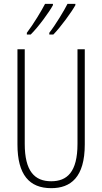

<svg xmlns="http://www.w3.org/2000/svg" viewBox="-20 -971 533 1001"><path d="M373 -944V-951H332C315 -917 270 -842 237 -800V-791H258C296 -829 355 -911 373 -944ZM256 -944V-951H215C197 -916 155 -846 120 -800V-791H140C180 -830 238 -910 256 -944ZM422 -218V-714H384V-221C384 -73 329 -26 247 -26C160 -26 109 -79 109 -221V-714H71V-218C71 -60 133 10 247 10C348 10 422 -46 422 -218Z"/></svg>

Font: Noto Sans Lao UI ExtCond ExtLt
Style: Regular
Weight: 200
Width: 2
Designer: Monotype Design Team
Foundry: Monotype Imaging Inc.
Version: Version 2.000